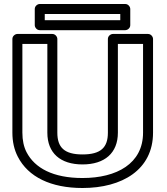

<svg xmlns="http://www.w3.org/2000/svg" viewBox="-20 -906 834 961"><path d="M393 -15C245 -15 154 -65 113 -144C99 -171 92 -204 92 -242V-686H217V-242C217 -140 282 -83 393 -83C504 -83 570 -140 570 -242V-686H696V-242C696 -87 564 -15 393 -15ZM746 -242V-711C746 -722 736 -736 721 -736H545C534 -736 520 -726 520 -711V-242C520 -168 485 -133 393 -133C302 -133 267 -168 267 -242V-711C267 -722 257 -736 242 -736H67C56 -736 42 -726 42 -711V-242C42 -197 51 -157 69 -122C121 -20 235 35 393 35C591 35 746 -56 746 -242ZM582 -805H204V-836H582ZM607 -755C618 -755 632 -765 632 -780V-861C632 -872 622 -886 607 -886H179C168 -886 154 -876 154 -861V-780C154 -769 164 -755 179 -755Z"/></svg>

Font: Asimov
Style: XWidOu
Weight: 500
Designer: Google
Version: Version 2.000980; 2014